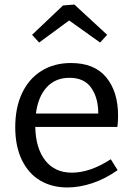

<svg xmlns="http://www.w3.org/2000/svg" viewBox="-20 -815 587 844"><path d="M467 -115 497 -67Q443 -29 386.5 -10Q330 9 276 9Q208 9 156.5 -21.5Q105 -52 76 -112Q47 -172 47 -256Q47 -342 77 -405.5Q107 -469 162.5 -503.5Q218 -538 292 -538Q395 -538 447 -475Q499 -412 499 -307Q499 -277 496 -257H135Q137 -163 179 -109.5Q221 -56 296 -56Q376 -56 467 -115ZM138 -316H412Q412 -385 381 -429Q350 -473 286 -473Q223 -473 185 -431Q147 -389 138 -316ZM307 -795 451 -662 420 -628 284 -725 152 -628 121 -662 257 -791Z"/></svg>

Font: Bitter Pro
Style: Regular
Weight: 400
Designer: Sol Matas, and Bitter project Authors
Foundry: Sol Matas
Version: Version 1.010